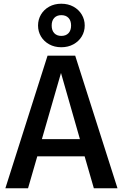

<svg xmlns="http://www.w3.org/2000/svg" viewBox="-20 -1005 655 1025"><path d="M481 0 431.8 -170.3H179L129.7 0H8.7L233.8 -707.7H381.5L607.2 0ZM305.6 -615.4 203.6 -262.1H406.7ZM432.3 -868.7Q432.3 -836.9 416.4 -810.5Q400.5 -784.1 372.1 -768.5Q343.6 -752.8 307.2 -752.8Q270.8 -752.8 242.6 -768.5Q214.4 -784.1 198.7 -810.5Q183.1 -836.9 183.1 -868.7Q183.1 -900.5 198.7 -927.2Q214.4 -953.8 242.6 -969.5Q270.8 -985.1 307.2 -985.1Q343.6 -985.1 372.1 -969.5Q400.5 -953.8 416.4 -927.2Q432.3 -900.5 432.3 -868.7ZM255.9 -868.7Q255.9 -842.6 269.7 -827.9Q283.6 -813.3 307.2 -813.3Q331.8 -813.3 345.6 -827.9Q359.5 -842.6 359.5 -868.7Q359.5 -894.9 345.6 -909.5Q331.8 -924.1 307.2 -924.1Q283.6 -924.1 269.7 -909.5Q255.9 -894.9 255.9 -868.7Z"/></svg>

Font: Fira Code Fixed Medium
Style: Regular
Weight: 500
Monospace: yes
Designer: Carrois Corporate, Edenspiekermann AG, Nikita Prokopov
Foundry: Carrois Corporate, Edenspiekermann AG, Nikita Prokopov
Version: Version 5.002